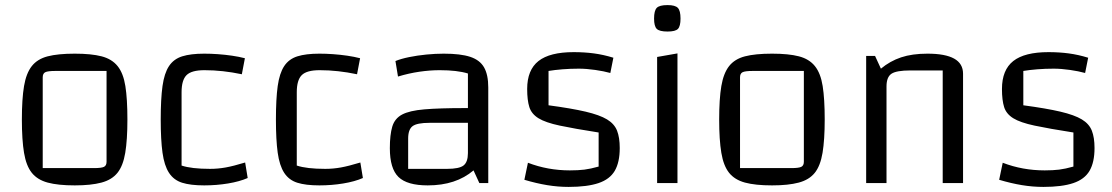

<svg xmlns="http://www.w3.org/2000/svg" viewBox="-20 -720 4373 755"><path d="M274 9Q208 9 167.5 -2Q127 -13 105 -40.5Q83 -68 74.5 -119Q66 -170 66 -250Q66 -331 74.5 -381.5Q83 -432 105 -460Q127 -488 167.5 -498.5Q208 -509 274 -509Q339 -509 379.5 -498.5Q420 -488 442.5 -460Q465 -432 473 -381.5Q481 -331 481 -250Q481 -170 472.5 -119Q464 -68 442 -40.5Q420 -13 379 -2Q338 9 274 9ZM148 -59H350Q379 -59 389 -64Q399 -69 399 -84V-441H198Q168 -441 158 -436Q148 -431 148 -416Z M783 9Q729 9 696 -1.5Q663 -12 644.5 -40.5Q626 -69 619 -119.5Q612 -170 612 -250Q612 -331 619 -381.5Q626 -432 644.5 -460Q663 -488 696.5 -498.5Q730 -509 783 -509Q809 -509 837 -507Q865 -505 892.5 -501Q920 -497 943 -491L931 -428Q893 -436 856.5 -440Q820 -444 784 -444Q733 -444 713.5 -424.5Q694 -405 694 -357V-69Q733 -56 806 -56Q837 -56 867.5 -61.5Q898 -67 944 -81L954 -20Q922 -6 876.5 1.5Q831 9 783 9Z M1236 9Q1182 9 1149 -1.5Q1116 -12 1097.5 -40.5Q1079 -69 1072 -119.5Q1065 -170 1065 -250Q1065 -331 1072 -381.5Q1079 -432 1097.5 -460Q1116 -488 1149.5 -498.5Q1183 -509 1236 -509Q1262 -509 1290 -507Q1318 -505 1345.5 -501Q1373 -497 1396 -491L1384 -428Q1346 -436 1309.5 -440Q1273 -444 1237 -444Q1186 -444 1166.5 -424.5Q1147 -405 1147 -357V-69Q1186 -56 1259 -56Q1290 -56 1320.5 -61.5Q1351 -67 1397 -81L1407 -20Q1375 -6 1329.5 1.5Q1284 9 1236 9Z M1662 9Q1581 9 1547 -24Q1513 -57 1513 -137Q1513 -190 1522.5 -222Q1532 -254 1561 -269.5Q1590 -285 1649 -290Q1708 -295 1808 -295H1850V-237H1669Q1620 -237 1602.5 -224Q1585 -211 1585 -175V-56H1738Q1786 -56 1803 -69.5Q1820 -83 1820 -118V-431Q1778 -444 1709 -444Q1671 -444 1629.5 -438Q1588 -432 1545 -419L1535 -480Q1557 -489 1589 -495.5Q1621 -502 1656.5 -505.5Q1692 -509 1725 -509Q1791 -509 1829 -496.5Q1867 -484 1883.5 -455Q1900 -426 1900 -376V0H1865L1842 -50Q1773 9 1662 9Z M2053 -370Q2053 -445 2097.5 -480Q2142 -515 2236 -515Q2278 -515 2315.5 -510Q2353 -505 2392 -493L2380 -433Q2355 -440 2320.5 -445Q2286 -450 2256 -450Q2223 -450 2192 -447.5Q2161 -445 2137 -441V-306Q2227 -294 2282.5 -281Q2338 -268 2367 -250.5Q2396 -233 2406.5 -206Q2417 -179 2417 -138Q2417 -82 2397.5 -48.5Q2378 -15 2333.5 0Q2289 15 2216 15Q2174 15 2131.5 8Q2089 1 2042 -13L2056 -80Q2134 -50 2221 -50Q2254 -50 2278 -53Q2302 -56 2334 -65V-199Q2238 -214 2181.5 -226Q2125 -238 2097.5 -255Q2070 -272 2061.5 -299Q2053 -326 2053 -370Z M2564 -496 2644 -510V0H2564ZM2605 -596Q2573 -596 2562.5 -606.5Q2552 -617 2552 -647Q2552 -678 2562.5 -689Q2573 -700 2605 -700Q2635 -700 2645.5 -689Q2656 -678 2656 -647Q2656 -617 2646 -606.5Q2636 -596 2605 -596Z M3016 9Q2950 9 2909.5 -2Q2869 -13 2847 -40.5Q2825 -68 2816.5 -119Q2808 -170 2808 -250Q2808 -331 2816.5 -381.5Q2825 -432 2847 -460Q2869 -488 2909.5 -498.5Q2950 -509 3016 -509Q3081 -509 3121.5 -498.5Q3162 -488 3184.5 -460Q3207 -432 3215 -381.5Q3223 -331 3223 -250Q3223 -170 3214.5 -119Q3206 -68 3184 -40.5Q3162 -13 3121 -2Q3080 9 3016 9ZM2890 -59H3092Q3121 -59 3131 -64Q3141 -69 3141 -84V-441H2940Q2910 -441 2900 -436Q2890 -431 2890 -416Z M3386 0V-500H3421L3444 -450Q3480 -480 3523.5 -494.5Q3567 -509 3627 -509Q3697 -509 3732 -489.5Q3767 -470 3767 -430V0H3687V-443H3560Q3505 -443 3485.5 -430Q3466 -417 3466 -380V0Z M3920 -370Q3920 -445 3964.5 -480Q4009 -515 4103 -515Q4145 -515 4182.5 -510Q4220 -505 4259 -493L4247 -433Q4222 -440 4187.5 -445Q4153 -450 4123 -450Q4090 -450 4059 -447.5Q4028 -445 4004 -441V-306Q4094 -294 4149.5 -281Q4205 -268 4234 -250.5Q4263 -233 4273.5 -206Q4284 -179 4284 -138Q4284 -82 4264.5 -48.5Q4245 -15 4200.5 0Q4156 15 4083 15Q4041 15 3998.5 8Q3956 1 3909 -13L3923 -80Q4001 -50 4088 -50Q4121 -50 4145 -53Q4169 -56 4201 -65V-199Q4105 -214 4048.5 -226Q3992 -238 3964.5 -255Q3937 -272 3928.5 -299Q3920 -326 3920 -370Z"/></svg>

Font: Changa ExtraLight Light
Style: Regular
Weight: 300
Version: Version 3.002; ttfautohint (v1.8.2)